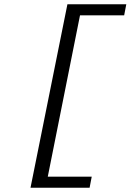

<svg xmlns="http://www.w3.org/2000/svg" viewBox="-20 -728 640 900"><path d="M123 152 296 -708H572L562 -656H355L204 100H410L400 152Z"/></svg>

Font: Source Code Pro Medium
Style: Italic
Weight: 500
Italic angle: -11°
Monospace: yes
Designer: Paul D. Hunt, Teo Tuominen
Foundry: Adobe Systems Incorporated
Version: Version 1.050;PS 1.000;hotconv 16.6.51;makeotf.lib2.5.65220